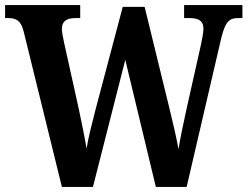

<svg xmlns="http://www.w3.org/2000/svg" viewBox="-20 -734 972 754"><path d="M73 -610 223 0H345L472 -499L592 0H713L849 -585C865 -651 882 -663 915 -663H932V-714H703V-663H723C761 -663 779 -652 779 -621C779 -607 773 -577 769 -558L713 -308C700 -248 688 -193 681 -148C673 -193 660 -249 644 -314L548 -707H462L355 -303C340 -244 327 -195 320 -150C313 -193 300 -256 289 -308L232 -565C228 -583 223 -609 223 -620C223 -649 240 -663 275 -663H295V-714H0V-663H11C45 -663 62 -653 73 -610Z"/></svg>

Font: Noto Serif Georgian Condensed Bold
Style: Regular
Weight: 700
Width: 3
Designer: Monotype Design Team, Akaki Razmadze
Foundry: Google LLC
Version: Version 2.003